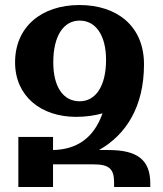

<svg xmlns="http://www.w3.org/2000/svg" viewBox="-20 -744 648 764"><path d="M53 0H191V-90H353C415 -90 434 -71 434 -18V0H578V-14C578 -109 525 -147 412 -147H374C482 -208 553 -320 553 -488C553 -640 446 -724 296 -724C145 -724 40 -637 40 -496C40 -362 142 -279 283 -279C321 -279 356 -284 388 -293C352 -191 282 -149 191 -147V-199H53ZM297 -341C231 -341 192 -399 192 -496C192 -603 234 -662 297 -662C362 -662 402 -602 402 -506C402 -400 360 -341 297 -341Z"/></svg>

Font: Noto Serif Armenian SemiCondensed
Style: Bold
Weight: 700
Width: 4
Designer: Monotype Design Team
Foundry: Monotype Imaging Inc.
Version: Version 2.008